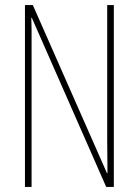

<svg xmlns="http://www.w3.org/2000/svg" viewBox="-20 -734 544 754"><path d="M427 0H397L105 -664H103Q104 -644 104 -617Q104 -590 104 -548V0H78V-714H109L400 -54H402Q402 -88 401.5 -123.5Q401 -159 401 -181V-714H427Z"/></svg>

Font: Noto Sans Hebrew ExtraCondensed Thin
Style: Regular
Weight: 100
Width: 2
Designer: Monotype Design Team
Foundry: Monotype Imaging Inc.
Version: Version 2.004; ttfautohint (v1.8.4.7-5d5b)